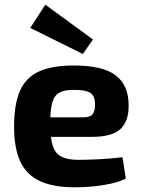

<svg xmlns="http://www.w3.org/2000/svg" viewBox="-20 -786 604 818"><path d="M294 -507Q419 -507 473.5 -464.5Q528 -422 528 -338Q529 -271 494 -237Q459 -203 373 -203H97V-286H333Q366 -286 375.5 -300.5Q385 -315 385 -341Q385 -376 365.5 -389.5Q346 -403 299 -403Q258 -404 235 -392.5Q212 -381 203 -350Q194 -319 194 -260Q194 -198 205 -164.5Q216 -131 242.5 -118Q269 -105 316 -105Q350 -105 400.5 -107.5Q451 -110 502 -116L516 -25Q487 -11 450 -3Q413 5 374 8.5Q335 12 299 12Q205 12 148 -15.5Q91 -43 65.5 -100Q40 -157 40 -246Q40 -343 65.5 -400Q91 -457 147 -482Q203 -507 294 -507ZM173 -766 376 -618 333 -556 109 -667Z"/></svg>

Font: Exo 2
Style: Bold
Weight: 700
Designer: Natanael Gama
Foundry: Natanael Gama
Version: Version 2.010